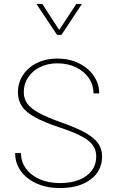

<svg xmlns="http://www.w3.org/2000/svg" viewBox="-20 -953 596 978"><path d="M57.1 -173.3H86.9Q86.9 -128.9 112.3 -94.2Q137.7 -59.6 182.4 -40Q227.1 -20.5 284.7 -20.5Q370.1 -20.5 420.2 -57.4Q470.2 -94.2 470.2 -156.7Q470.2 -189 452.6 -213.4Q435.1 -237.8 394 -259.5Q353 -281.2 282.7 -304.2Q204.6 -330.1 158.2 -355.7Q111.8 -381.3 91.6 -411.9Q71.3 -442.4 71.3 -482.4Q71.3 -532.2 97.4 -571.3Q123.5 -610.4 168.9 -632.6Q214.4 -654.8 272 -654.8Q332.5 -654.8 380.6 -631.3Q428.7 -607.9 457 -567.6Q485.4 -527.3 485.4 -477.1H456.1Q456.1 -521.5 432.1 -555.9Q408.2 -590.3 366.7 -610.4Q325.2 -630.4 272 -630.4Q222.7 -630.4 183.8 -611.1Q145 -591.8 123 -558.6Q101.1 -525.4 101.1 -482.4Q101.1 -450.7 119.1 -425.3Q137.2 -399.9 179.2 -377.2Q221.2 -354.5 293 -329.1Q370.1 -302.2 415.3 -276.6Q460.4 -251 480.2 -222.4Q500 -193.8 500 -156.7Q500 -83 441.9 -39.1Q383.8 4.9 284.7 4.9Q218.8 4.9 167.2 -18.1Q115.7 -41 86.4 -81.3Q57.1 -121.6 57.1 -173.3ZM165.5 -933.1H195.3L281.7 -800.3L368.7 -933.1H397.5L293 -775.4H270.5Z"/></svg>

Font: Estedad-FD Thin
Style: Regular
Weight: 100
Designer: Amin Abedi
Version: Version 7.3